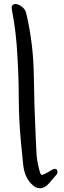

<svg xmlns="http://www.w3.org/2000/svg" viewBox="-20 -910 326 984"><path d="M41 -859.4Q40 -865.2 40 -870.1Q40 -873 40 -876Q42 -882.8 46.9 -885.7Q51.8 -889.6 58.6 -889.6Q69.3 -889.6 85 -880.9Q110.4 -865.2 115.2 -838.9Q151.4 -682.6 153.3 -523.4Q155.3 -365.2 163.1 -206.1Q165 -165 167 -126Q168.9 -85.9 179.7 -45.9Q181.6 -38.1 185.5 -24.4Q190.4 -11.7 197.3 -13.7Q213.9 -20.5 224.6 -26.4Q234.4 -33.2 247.1 -40Q267.6 -50.8 272.5 -37.1Q274.4 -33.2 274.4 -28.3Q274.4 -19.5 267.6 -12.7Q250 8.8 230.5 30.3Q211.9 51.8 189.5 54.7Q187.5 54.7 184.6 54.7Q174.8 54.7 165 50.8Q152.3 44.9 137.7 29.3Q104.5 -6.8 98.6 -68.4Q91.8 -128.9 87.9 -175.8Q77.1 -288.1 76.2 -399.4Q76.2 -509.8 69.3 -621.1Q66.4 -680.7 59.6 -740.2Q52.7 -799.8 41 -859.4Z"/></svg>

Font: Mrs Husband
Style: Regular
Weight: 400
Version: Version 1.0